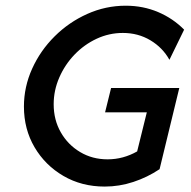

<svg xmlns="http://www.w3.org/2000/svg" viewBox="-20 -658 686 690"><path d="M356.2 12.5Q273.6 12.5 208 -25.7Q142.4 -63.9 104.2 -128.8Q66 -193.8 66 -275Q66 -345.8 95.5 -411.1Q125 -476.4 176.4 -527.4Q227.8 -578.5 293.8 -608Q359.7 -637.5 431.9 -637.5Q494.4 -637.5 548.3 -614.6Q602.1 -591.7 641.7 -551.4L588.9 -443.1Q564.6 -486.8 520.5 -513.2Q476.4 -539.6 421.5 -539.6Q372.2 -539.6 327.4 -518.8Q282.6 -497.9 247.9 -461.8Q213.2 -425.7 193.1 -379.5Q172.9 -333.3 172.9 -283.3Q172.9 -227.1 198.6 -182.3Q224.3 -137.5 268.1 -111.5Q311.8 -85.4 366.7 -85.4Q395.1 -85.4 421.9 -92.7Q448.6 -100 472.9 -113.9L507.6 -254.2H357.6L379.2 -341.7H624.3L553.5 -50Q509.7 -20.8 459.4 -4.2Q409 12.5 356.2 12.5Z"/></svg>

Font: Afacad Medium
Style: Italic
Weight: 500
Italic angle: -14°
Designer: Kristian Moeller
Foundry: Dicotype
Version: Version 1.000; ttfautohint (v1.8.4.7-5d5b)